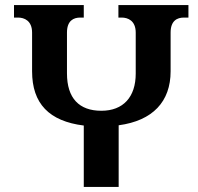

<svg xmlns="http://www.w3.org/2000/svg" viewBox="-20 -734 776 754"><path d="M445 -714V-665H458C482 -665 513 -653 513 -606V-445C513 -353 464 -299 378 -299C291 -299 243 -348 243 -446V-606C243 -653 269 -665 295 -665H309V-714H35V-665H51C75 -665 106 -653 106 -606V-454C106 -327 173 -258 309 -241V0H446V-242C580 -260 650 -335 650 -454V-606C650 -653 676 -665 702 -665H720V-714Z"/></svg>

Font: Noto Serif Georgian SemiBold
Style: Regular
Weight: 600
Designer: Monotype Design Team, Akaki Razmadze
Foundry: Google LLC
Version: Version 2.003